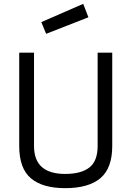

<svg xmlns="http://www.w3.org/2000/svg" viewBox="-20 -970 682 999"><path d="M157 -210Q157 -65 319 -65Q402 -65 445 -98.5Q488 -132 488 -210V-696H564V-210Q564 -95 502.5 -43Q441 9 319 9Q201 9 140.5 -42.5Q80 -94 80 -210V-696H157ZM195 -855 413 -950 440 -880 220 -794Z"/></svg>

Font: TitilliumText22L Rg
Style: Regular
Weight: 400
Designer: Campivisivi
Foundry: Campivisivi
Version: 1.000